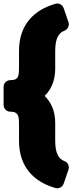

<svg xmlns="http://www.w3.org/2000/svg" viewBox="-34 -837 404 1071"><path d="M274 -52V-151C274 -213 254 -264 215 -302C253 -338 274 -391 274 -454V-553C274 -623 293 -654 326 -666C342 -672 355 -693 348 -713L321 -792C315 -809 296 -822 276 -816C159 -783 72 -702 72 -553V-454C72 -402 62 -390 23 -390C7 -390 -14 -376 -14 -353V-251C-14 -235 0 -214 23 -214C60 -214 72 -200 72 -151V-52C72 98 159 179 276 212C293 217 314 207 321 188L348 109C354 92 346 69 326 62C293 50 274 18 274 -52Z"/></svg>

Font: Asimov Print
Style: E
Weight: 500
Designer: Google
Version: Version 2.000980; 2014